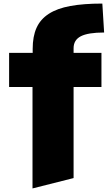

<svg xmlns="http://www.w3.org/2000/svg" viewBox="-20 -836 624 1075"><path d="M162 -349H31V-540H163V-563Q163 -632 184.5 -680Q206 -728 253 -758.5Q300 -789 374 -802.5Q448 -816 553 -816L563 -654Q473 -654 432.5 -633Q392 -612 392 -566V-540H548V-349H392V161L162 219Z"/></svg>

Font: Encode Sans Wide
Style: Black
Weight: 900
Designer: Pablo Impallari, Andres Torresi
Foundry: Pablo Impallari, Andres Torresi
Version: Version 1.000; ttfautohint (v1.00) -l 8 -r 50 -G 200 -x 14 -